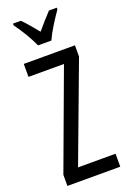

<svg xmlns="http://www.w3.org/2000/svg" viewBox="-176 -1001 706 1058"><g transform="rotate(-20 177.0 -471.5)"><path d="M335 0H25V-65L237 -638H29V-714H329V-648L115 -76H335ZM306 -943H260Q236 -917 219 -898Q202 -879 177 -849Q155 -875 134 -900.5Q113 -926 95 -943H49V-933Q105 -856 138 -783H216Q231 -817 257.5 -859.5Q284 -902 306 -933Z"/></g></svg>

Font: Noto Sans Display Condensed
Style: Regular
Weight: 400
Width: 3
Designer: Monotype Design Team
Foundry: Monotype Imaging Inc.
Version: Version 1.900